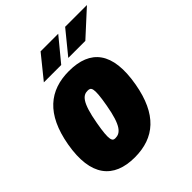

<svg xmlns="http://www.w3.org/2000/svg" viewBox="-215 -926 1080 1080"><g transform="rotate(-45 325.5 -385.5)"><path d="M172.4 -647.9H310.5L422.9 -784.2H282.7ZM366.7 -647.9H502.4L651.4 -784.2H478ZM235.8 12.7C392.6 12.7 493.2 -73.2 528.8 -274.4C567.9 -495.1 486.8 -593.3 316.9 -593.3C163.1 -593.3 58.1 -509.8 22 -304.7C-16.1 -87.9 68.8 12.7 235.8 12.7ZM234.9 -141.1C211.9 -141.1 199.7 -153.8 221.7 -275.9C246.6 -417.5 277.3 -440.9 313 -440.9C339.8 -440.9 352.5 -432.1 330.1 -306.2C306.2 -168.5 274.4 -141.1 234.9 -141.1Z"/></g></svg>

Font: Decalotype Black Italic
Style: Regular
Weight: 900
Italic angle: -10°
Designer: Alfredo Marco Pradil
Foundry: Alfredo Marco Pradil
Version: Version 1.0